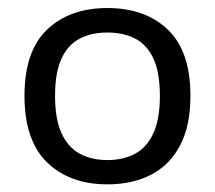

<svg xmlns="http://www.w3.org/2000/svg" viewBox="-20 -768 548 490"><path d="M254 -297.5Q158 -297.5 100.2 -353.5Q42.5 -409.5 42.5 -523.5Q42.5 -637.5 100.2 -692.5Q158 -747.5 254 -747.5Q350.5 -747.5 408.2 -692.5Q466 -637.5 466 -523.5Q466 -447.5 439.8 -397.2Q413.5 -347 365.8 -322.2Q318 -297.5 254 -297.5ZM254 -359.5Q295 -359.5 325 -375.8Q355 -392 371.5 -428Q388 -464 388 -523.5Q388 -583 371.5 -618.5Q355 -654 325 -669.5Q295 -685 254 -685Q213.5 -685 183.5 -669.5Q153.5 -654 137 -618.5Q120.5 -583 120.5 -523.5Q120.5 -464 137 -428Q153.5 -392 183.5 -375.8Q213.5 -359.5 254 -359.5Z"/></svg>

Font: Encode Sans SemiExpanded
Style: Regular
Weight: 400
Width: 6
Designer: Multiple Designers
Foundry: Impallari Type
Version: Version 3.002